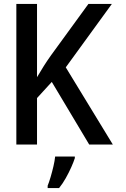

<svg xmlns="http://www.w3.org/2000/svg" viewBox="-20 -734 640 975"><path d="M63 0V-714H168V-342Q185 -371 202 -398Q219 -425 239 -453L429 -714H548L314 -392L553 0H433L243 -318L168 -236V0ZM222 209Q229 192 237 165Q245 138 251.5 110Q258 82 260 61H360V69Q354 88 342 115Q330 142 314 170.5Q298 199 280 221H222Z"/></svg>

Font: Noto Sans Mono Medium
Style: Regular
Weight: 500
Designer: Monotype Design Team
Foundry: Monotype Imaging Inc.
Version: Version 2.014